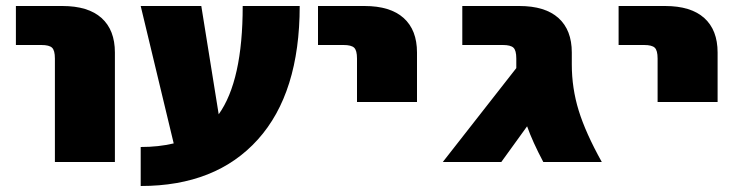

<svg xmlns="http://www.w3.org/2000/svg" viewBox="-20 -540 2465 640"><path d="M33 -390V-520H188Q274 -520 318.5 -480Q363 -440 363 -365V0H163V-345Q163 -372 153.5 -381Q144 -390 118 -390Z M709 -159Q789 -271 789 -520H979Q979 -230 839.5 -75Q700 80 449 80V-50Q509 -50 559 -62L449 -520H651Z M1040 -390V-520H1195Q1281 -520 1325.5 -480Q1370 -440 1370 -365V-200H1170V-345Q1170 -372 1160.5 -381Q1151 -390 1125 -390Z M1701 -345Q1701 -372 1691.5 -381Q1682 -390 1656 -390H1521V-520H1711Q1797 -520 1841.5 -480Q1886 -440 1886 -365V-325Q1886 -246 1909 -171.5Q1932 -97 1986 0H1791Q1755 -68 1737 -119L1651 0H1456L1701 -313Z M2042 -390V-520H2197Q2283 -520 2327.5 -480Q2372 -440 2372 -365V-200H2172V-345Q2172 -372 2162.5 -381Q2153 -390 2127 -390Z"/></svg>

Font: M PLUS 1p Black
Style: Regular
Weight: 900
Version: Version 1.061